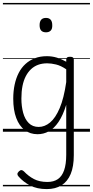

<svg xmlns="http://www.w3.org/2000/svg" viewBox="-20 -905 638 1319"><path d="M301 394Q235 394 187.5 369.5Q140 345 107 307Q99 298 99.5 290Q100 282 110 272Q120 263 127.5 263.5Q135 264 144 272Q175 305 213 325Q251 345 306 345Q349 345 377.5 325.5Q406 306 420.5 264.5Q435 223 435 158V-185Q412 -111 381.5 -66.5Q351 -22 315 -2.5Q279 17 238 17Q187 17 149.5 -11.5Q112 -40 91.5 -94.5Q71 -149 71 -227Q71 -278 80.5 -323Q90 -368 108.5 -404Q127 -440 155 -465.5Q183 -491 219.5 -505Q256 -519 302 -519Q337 -519 369 -509.5Q401 -500 435 -481V-496Q435 -506 441 -510.5Q447 -515 461 -515Q475 -515 481 -510.5Q487 -506 487 -496V161Q487 239 465.5 290.5Q444 342 402.5 368Q361 394 301 394ZM246 -33Q287 -33 324 -63.5Q361 -94 390 -162Q419 -230 435 -341V-429Q398 -454 365 -462Q332 -470 304 -470Q270 -470 242.5 -460Q215 -450 193.5 -430Q172 -410 157 -381Q142 -352 134.5 -314Q127 -276 127 -228Q127 -175 139 -130.5Q151 -86 177.5 -59.5Q204 -33 246 -33ZM296 -683Q274 -683 263 -695Q252 -707 252 -732Q252 -757 263 -769.5Q274 -782 296 -782Q317 -782 328 -769.5Q339 -757 339 -732Q340 -707 328.5 -695Q317 -683 296 -683ZM0 365H598V375H0ZM0 -20H598V0H0ZM0 -505H598V-500H0ZM0 -885H598V-875H0Z"/></svg>

Font: Playwrite GB S Guides
Style: Regular
Weight: 400
Designer: Veronika Burian, José Scaglione
Foundry: TypeTogether
Version: Version 1.003